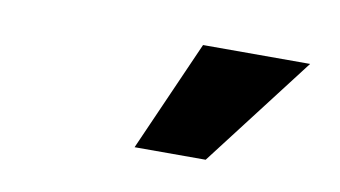

<svg xmlns="http://www.w3.org/2000/svg" viewBox="-35 -845 516 291"><g transform="rotate(10 223.5 -699.0)"><path d="M183.2 -613.6 258.5 -784.1H423.3L292.6 -613.6Z"/></g></svg>

Font: Inter UI Black
Style: Italic
Weight: 900
Italic angle: -9.39999°
Designer: Rasmus Andersson
Foundry: rsms
Version: 3.2;8d6f07862